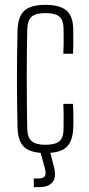

<svg xmlns="http://www.w3.org/2000/svg" viewBox="-20 -626 366 793"><path d="M241.5 -404Q242.5 -423 242.8 -440.2Q243 -457.5 242.8 -473.5Q242.5 -489.5 242.5 -505Q242.5 -544 224.5 -558Q206.5 -572 167.5 -572Q128 -572 110.8 -557.2Q93.5 -542.5 92.5 -504Q91.5 -457.5 91 -407.5Q90.5 -357.5 90.5 -305.2Q90.5 -253 91 -200Q91.5 -147 92.5 -95Q93.5 -57 111.5 -42.5Q129.5 -28 167.5 -28Q206.5 -28 224.5 -42Q242.5 -56 242.5 -95Q242.5 -119 242.8 -143Q243 -167 241.5 -197H281.5Q283 -172.5 283.2 -144.2Q283.5 -116 282.5 -98Q280.5 -42.5 254.5 -18.2Q228.5 6 167.5 6Q107 6 80.5 -18.2Q54 -42.5 52.5 -98Q51.5 -141 50.8 -190Q50 -239 50 -291.2Q50 -343.5 50.5 -396.8Q51 -450 52.5 -501Q54 -557.5 80.5 -581.8Q107 -606 167.5 -606Q228.5 -606 255.5 -581.8Q282.5 -557.5 282.5 -502Q282.5 -479.5 282.8 -455.8Q283 -432 281.5 -404ZM119.5 147V111H139.5Q160 111 165.8 100.5Q171.5 90 164.5 66L146.5 0H186.5L203.5 66Q213.5 105 197.2 126Q181 147 140.5 147Z"/></svg>

Font: Big Shoulders Text Thin Thin
Style: Regular
Weight: 250
Version: Version 2.002